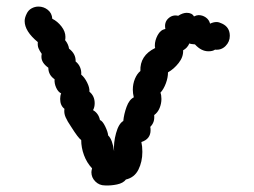

<svg xmlns="http://www.w3.org/2000/svg" viewBox="-20 -565 774 584"><path d="M639 -498Q646 -498 656 -493Q679 -482 679 -456Q679 -438 666 -425Q653 -412 634 -414Q627 -409 614 -409Q592 -409 573 -430Q570 -430 563.5 -431Q557 -432 556 -433Q550 -419 537 -412Q538 -392 523.5 -373.5Q509 -355 491 -345Q491 -329 484.5 -311.5Q478 -294 468 -283Q471 -276 471 -264Q471 -250 465.5 -236.5Q460 -223 449 -215Q450 -203 447 -194.5Q444 -186 437 -179Q438 -176 438 -169Q438 -142 410 -133Q413 -120 413 -103Q413 -73 401 -49Q389 -25 363 -19Q355 -8 336 -4Q317 0 299 -1Q282 -1 270 -13Q258 -25 258 -41Q258 -45 260 -53Q244 -70 235.5 -93Q227 -116 227 -139Q218 -145 196 -180Q185 -196 179.5 -208.5Q174 -221 176 -234Q163 -244 163 -264Q163 -274 166 -281Q157 -285 151 -298Q145 -311 146 -324Q127 -337 127 -359Q106 -374 106 -392Q106 -398 107 -401Q100 -411 97 -418.5Q94 -426 95 -437Q55 -470 55 -501Q55 -511 61 -523Q66 -534 76 -539.5Q86 -545 97 -545Q113 -545 125.5 -535Q138 -525 139 -508Q155 -500 167 -484.5Q179 -469 179 -453Q179 -446 178 -443Q188 -431 190 -417Q211 -401 210 -378Q219 -371 223.5 -360.5Q228 -350 227 -338Q237 -330 245 -314Q253 -298 252 -286Q268 -273 268 -251Q268 -239 263 -230Q280 -220 284 -200Q292 -197 300 -180.5Q308 -164 309 -153Q322 -141 327 -105Q325 -131 333 -160Q341 -189 355 -197Q357 -218 365 -240Q373 -262 387 -269Q384 -281 384 -292Q384 -310 390.5 -325.5Q397 -341 407 -349Q405 -396 452 -419Q451 -421 451 -427Q451 -442 459.5 -458Q468 -474 483 -477Q479 -497 492 -509Q505 -521 522 -517Q536 -526 548 -526Q564 -526 570 -515Q578 -519 584 -519Q596 -519 606 -512Q616 -505 619 -493Q629 -498 639 -498Z"/></svg>

Font: Pangolin
Style: Regular
Weight: 400
Designer: Kevin Burke
Foundry: Google, Inc.
Version: Version 1.101